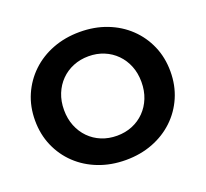

<svg xmlns="http://www.w3.org/2000/svg" viewBox="-124 -860 1092 1020"><g transform="rotate(-20 422.0 -350.0)"><path d="M422.5 11.8Q339.9 11.8 269.6 -15.2Q199.4 -42.2 147.9 -91.1Q96.4 -140 67.9 -206Q39.3 -271.9 39.3 -350.2Q39.3 -428.5 67.9 -494.1Q96.5 -559.8 148 -608.9Q199.6 -658 269.6 -684.9Q339.5 -711.8 422.2 -711.8Q505.2 -711.8 574.8 -685Q644.4 -658.2 695.9 -609.3Q747.3 -560.4 775.9 -494.5Q804.5 -428.7 804.5 -350.1Q804.5 -271.6 775.9 -205.5Q747.3 -139.4 695.9 -90.6Q644.4 -41.8 574.8 -15Q505.2 11.8 422.5 11.8ZM422.2 -125.5Q469.1 -125.5 508.8 -141.8Q548.5 -158.1 578.1 -188.1Q607.7 -218.1 624.2 -259.2Q640.7 -300.3 640.7 -350.2Q640.7 -400.1 624.3 -440.9Q607.8 -481.8 578.2 -511.8Q548.6 -541.8 508.8 -558.1Q469.1 -574.5 422.2 -574.5Q375.3 -574.5 335.4 -558.1Q295.5 -541.8 265.8 -511.8Q236.1 -481.7 219.6 -440.8Q203 -399.8 203 -350.2Q203 -300.6 219.5 -259.4Q236 -218.3 265.7 -188.1Q295.4 -158 335.3 -141.7Q375.3 -125.5 422.2 -125.5Z"/></g></svg>

Font: Montserrat Alternates Thin
Style: Regular
Weight: 100
Designer: Julieta Ulanovsky
Foundry: Julieta Ulanovsky
Version: Version 9.000